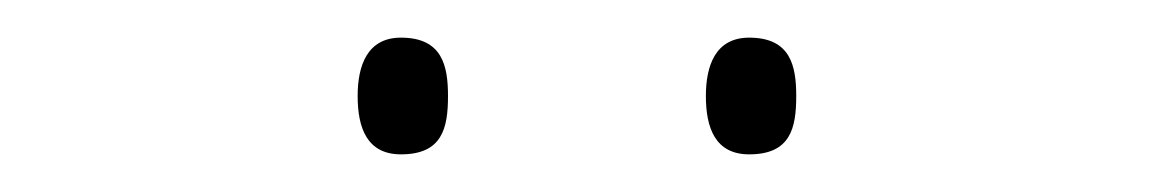

<svg xmlns="http://www.w3.org/2000/svg" viewBox="-20 -822 615 102"><path d="M170 -771C170 -754 175 -740 193 -740C215 -740 218 -754 218 -771C218 -787 215 -802 193 -802C175 -802 170 -787 170 -771ZM355 -771C355 -754 360 -740 378 -740C400 -740 403 -754 403 -771C403 -787 400 -802 378 -802C360 -802 355 -787 355 -771Z"/></svg>

Font: Noto Sans Telugu UI Thin
Style: Regular
Weight: 100
Designer: Jelle Bosma - Monotype Design Team
Foundry: Monotype Imaging Inc.
Version: Version 2.005